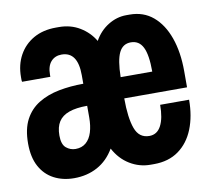

<svg xmlns="http://www.w3.org/2000/svg" viewBox="-65 -592 729 673"><g transform="rotate(-10 300.0 -255.5)"><path d="M147 10Q107 10 75.5 -6.5Q44 -23 26.2 -55.8Q8.5 -88.5 8.5 -137.5Q8.5 -189 26.2 -222.5Q44 -256 75.5 -275.2Q107 -294.5 148.2 -302.5Q189.5 -310.5 235.5 -310.5V-341Q235.5 -424.5 178 -424.5Q154.5 -424.5 140.2 -408.5Q126 -392.5 126 -361.5V-354.5H25.5Q24.5 -357.5 24.5 -362.2Q24.5 -367 24.5 -371.5Q24.5 -415 43 -448.8Q61.5 -482.5 95.2 -501.8Q129 -521 175 -521H185.5Q227.5 -521 260 -501.2Q292.5 -481.5 311.5 -449.5Q330 -483 360.8 -502Q391.5 -521 425.5 -521H437.5Q486.5 -521 520.8 -492Q555 -463 573.2 -411.8Q591.5 -360.5 591.5 -292.5V-235H368Q368 -165.5 381.8 -127.8Q395.5 -90 432 -90Q460 -90 474 -116.8Q488 -143.5 488 -191H591Q591 -132.5 572.8 -87Q554.5 -41.5 518.8 -15.8Q483 10 431 10H418.5Q379 10 345 -10.8Q311 -31.5 290.5 -70Q267 -30 230.2 -10Q193.5 10 147 10ZM169.5 -90Q192 -90 206.8 -102.8Q221.5 -115.5 228.5 -138.2Q235.5 -161 235.5 -190.5V-232Q196 -232 170.8 -223Q145.5 -214 133.5 -195.2Q121.5 -176.5 121.5 -146Q121.5 -114.5 136.2 -102.2Q151 -90 169.5 -90ZM368.5 -310.5H481Q481 -370 467.5 -397.2Q454 -424.5 424.5 -424.5Q396 -424.5 382.8 -397.8Q369.5 -371 368.5 -310.5Z"/></g></svg>

Font: Chivo Mono Medium
Style: Regular
Weight: 500
Monospace: yes
Designer: Hector Gatti
Foundry: Omnibus-Type
Version: Version 1.008